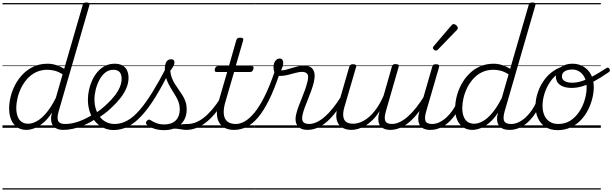

<svg xmlns="http://www.w3.org/2000/svg" viewBox="-20 -1035 4959 1555"><path d="M194 17Q151 17 119.5 -4Q88 -25 71 -64Q54 -103 54 -156Q54 -200 66 -250.5Q78 -301 103 -348.5Q128 -396 165.5 -434.5Q203 -473 253 -496Q303 -519 367 -519Q400 -519 435 -508Q470 -497 500 -478L650 -995Q653 -1006 659.5 -1010.5Q666 -1015 679 -1015Q697 -1015 702 -1008Q707 -1001 703 -989L455 -133Q440 -80 451 -55.5Q462 -31 506 -31Q515 -31 519 -23.5Q523 -16 521.5 -7Q520 2 513 9.5Q506 17 492 17Q466 17 446.5 10Q427 3 414.5 -10.5Q402 -24 397 -43.5Q392 -63 394 -89L401 -123Q366 -69 328.5 -38.5Q291 -8 256.5 4.5Q222 17 194 17ZM208 -33Q243 -33 281 -55Q319 -77 357.5 -123.5Q396 -170 432 -242L487 -433Q452 -455 422 -462.5Q392 -470 364 -470Q313 -470 272.5 -450.5Q232 -431 202 -398Q172 -365 152 -324.5Q132 -284 122 -241.5Q112 -199 112 -160Q112 -122 122.5 -93Q133 -64 154.5 -48.5Q176 -33 208 -33ZM0 490H633V500H0ZM0 -20H633V0H0ZM0 -505H633V-500H0ZM0 -1010H633V-1000H0Z M495 17Q482 17 478 9.5Q474 2 477 -7Q480 -16 488.5 -23.5Q497 -31 509 -31Q560 -31 618.5 -51.5Q677 -72 735 -110Q743 -115 749.5 -112Q756 -109 760 -101Q764 -93 763.5 -85Q763 -77 755 -72Q709 -42 663 -22Q617 -2 574 7.5Q531 17 495 17ZM633 490V500ZM633 -20V0ZM633 -505V-500ZM633 -1010V-1000Z M733 -106Q766 -125 796 -148.5Q826 -172 852 -198Q885 -229 910.5 -262Q936 -295 950.5 -329.5Q965 -364 965 -398Q965 -433 948.5 -451.5Q932 -470 897 -470Q887 -470 882.5 -477Q878 -484 879.5 -494Q881 -504 888 -511.5Q895 -519 908 -519Q948 -519 973 -504Q998 -489 1009.5 -463.5Q1021 -438 1021 -405Q1021 -363 1003.5 -321.5Q986 -280 955.5 -241Q925 -202 885 -165Q857 -137 823 -112Q789 -87 754 -66ZM633 490H1077V500H633ZM633 -20H1077V0H633ZM633 -505H1077V-500H633ZM633 -1010H1077V-1000H633Z M901 18Q864 18 832 6Q800 -6 774 -28Q748 -50 729.5 -80.5Q711 -111 701.5 -148.5Q692 -186 692 -228Q692 -267 701 -308Q710 -349 727.5 -386.5Q745 -424 771 -454Q797 -484 831.5 -501.5Q866 -519 909 -519Q918 -519 921.5 -511.5Q925 -504 922.5 -494.5Q920 -485 914 -477.5Q908 -470 899 -470Q861 -470 832.5 -447Q804 -424 785 -388Q766 -352 755.5 -310.5Q745 -269 745 -231Q745 -187 757 -150Q769 -113 790.5 -86.5Q812 -60 842 -45.5Q872 -31 909 -31Q962 -31 1012 -59Q1062 -87 1111.5 -144.5Q1161 -202 1213.5 -287Q1266 -372 1325 -485Q1330 -495 1339.5 -494Q1349 -493 1355.5 -485Q1362 -477 1356 -464Q1297 -344 1241.5 -253.5Q1186 -163 1131.5 -102.5Q1077 -42 1020.5 -12Q964 18 901 18ZM1077 490V500ZM1077 -20V0ZM1077 -505V-500ZM1077 -1010V-1000Z M1490 17Q1471 17 1450 13Q1429 9 1403.5 7Q1378 5 1345 10L1372 -13Q1405 -22 1428.5 -25.5Q1452 -29 1470 -30Q1488 -31 1504 -31Q1513 -31 1517 -23.5Q1521 -16 1518.5 -7Q1516 2 1509 9.5Q1502 17 1490 17ZM1308 19Q1264 19 1227 6.5Q1190 -6 1169 -25Q1162 -32 1162 -40.5Q1162 -49 1170 -57Q1179 -66 1186 -66.5Q1193 -67 1204 -59Q1225 -45 1252 -36Q1279 -27 1310 -27Q1370 -27 1403 -59.5Q1436 -92 1436 -150Q1436 -179 1427.5 -204.5Q1419 -230 1405 -253.5Q1391 -277 1375.5 -301.5Q1360 -326 1346.5 -352Q1333 -378 1324 -408Q1315 -438 1315 -474Q1315 -514 1327.5 -534.5Q1340 -555 1366 -555Q1381 -555 1387 -547.5Q1393 -540 1393 -530Q1393 -517 1385.5 -502Q1378 -487 1359 -461Q1362 -429 1372.5 -402.5Q1383 -376 1398 -352.5Q1413 -329 1429 -306.5Q1445 -284 1459.5 -260.5Q1474 -237 1483 -210Q1492 -183 1492 -150Q1492 -72 1442 -26.5Q1392 19 1308 19ZM1077 490H1627V500H1077ZM1077 -20H1627V0H1077ZM1077 -505H1627V-500H1077ZM1077 -1010H1627V-1000H1077Z M1489 17Q1478 17 1473 9.5Q1468 2 1470 -7Q1472 -16 1480 -23.5Q1488 -31 1503 -31Q1533 -31 1566 -44Q1599 -57 1632.5 -83.5Q1666 -110 1700 -150Q1734 -190 1768 -244Q1776 -256 1785 -254.5Q1794 -253 1798.5 -244Q1803 -235 1797 -225Q1760 -162 1722 -116.5Q1684 -71 1645.5 -41.5Q1607 -12 1567.5 2.5Q1528 17 1489 17ZM1627 490V500ZM1627 -20V0ZM1627 -505V-500ZM1627 -1010V-1000Z M1876 17Q1832 17 1801 1Q1770 -15 1753.5 -45Q1737 -75 1736.5 -118Q1736 -161 1751 -215L1820 -452H1734Q1723 -452 1720.5 -458.5Q1718 -465 1720 -477Q1724 -489 1730 -494.5Q1736 -500 1746 -500H1834L1894 -710Q1898 -721 1904.5 -725.5Q1911 -730 1925 -730Q1941 -730 1947 -724Q1953 -718 1949 -707L1889 -500H2019Q2030 -500 2032.5 -494Q2035 -488 2032 -476Q2028 -463 2022 -457.5Q2016 -452 2006 -452H1876L1808 -219Q1793 -170 1792 -134.5Q1791 -99 1802 -76Q1813 -53 1835.5 -42Q1858 -31 1889 -31Q1899 -31 1903.5 -23.5Q1908 -16 1906.5 -7Q1905 2 1897.5 9.5Q1890 17 1876 17ZM1627 490H2015V500H1627ZM1627 -20H2015V0H1627ZM1627 -505H2015V-500H1627ZM1627 -1010H2015V-1000H1627Z M1876 17Q1863 17 1859 9.5Q1855 2 1858 -7Q1861 -16 1869.5 -23.5Q1878 -31 1890 -31Q1926 -31 1964 -53Q2002 -75 2042 -124Q2082 -173 2122.5 -253.5Q2163 -334 2203 -451Q2205 -456 2212.5 -457.5Q2220 -459 2228 -457Q2236 -455 2241 -450Q2246 -445 2243 -435Q2201 -310 2158 -223.5Q2115 -137 2070 -84Q2025 -31 1977 -7Q1929 17 1876 17ZM2014 490H2039V500H2014ZM2014 -20H2039V0H2014ZM2014 -505H2039V-500H2014ZM2014 -1010H2039V-1000H2014Z M2470 17Q2442 17 2421 8Q2400 -1 2388 -18.5Q2376 -36 2374 -62Q2372 -88 2382 -122Q2388 -146 2399.5 -177Q2411 -208 2425 -241.5Q2439 -275 2451 -309.5Q2463 -344 2470 -374Q2482 -420 2468.5 -436.5Q2455 -453 2428 -453Q2403 -453 2372.5 -444.5Q2342 -436 2310 -428Q2278 -420 2250 -420Q2232 -420 2219.5 -429Q2207 -438 2201 -454.5Q2195 -471 2195 -492Q2195 -510 2201 -525.5Q2207 -541 2218.5 -551Q2230 -561 2245 -561Q2260 -561 2267 -551Q2274 -541 2274 -526Q2274 -514 2269 -497Q2264 -480 2256 -466Q2273 -464 2295 -470Q2317 -476 2342.5 -484Q2368 -492 2394 -498Q2420 -504 2444 -504Q2475 -504 2496.5 -490.5Q2518 -477 2525.5 -447Q2533 -417 2521 -367Q2514 -338 2502 -304.5Q2490 -271 2476.5 -237Q2463 -203 2451 -172Q2439 -141 2433 -116Q2421 -72 2433 -51.5Q2445 -31 2483 -31Q2493 -31 2497.5 -23.5Q2502 -16 2500.5 -7Q2499 2 2491 9.5Q2483 17 2470 17ZM2040 490H2608V500H2040ZM2040 -20H2608V0H2040ZM2040 -505H2608V-500H2040ZM2040 -1010H2608V-1000H2040Z M2469 17Q2458 17 2453 9.5Q2448 2 2450 -7Q2452 -16 2460 -23.5Q2468 -31 2483 -31Q2514 -31 2546.5 -46.5Q2579 -62 2612 -91Q2645 -120 2678.5 -162Q2712 -204 2744 -256Q2751 -267 2760 -266Q2769 -265 2774 -257Q2779 -249 2773 -238Q2738 -178 2702 -130.5Q2666 -83 2629 -50.5Q2592 -18 2551.5 -0.5Q2511 17 2469 17ZM2607 490V500ZM2607 -20V0ZM2607 -505V-500ZM2607 -1010V-1000Z M2827 17Q2780 17 2748 -4Q2716 -25 2706.5 -67.5Q2697 -110 2716 -174L2809 -495Q2813 -506 2819.5 -510.5Q2826 -515 2839 -515Q2855 -515 2861.5 -509Q2868 -503 2864 -492L2769 -167Q2757 -125 2760 -94.5Q2763 -64 2782.5 -48.5Q2802 -33 2840 -33Q2869 -33 2901 -45.5Q2933 -58 2965.5 -85Q2998 -112 3029 -155.5Q3060 -199 3087 -261L3154 -496Q3158 -508 3164 -512Q3170 -516 3183 -516Q3200 -516 3206.5 -510.5Q3213 -505 3209 -494L3105 -133Q3090 -80 3100.5 -55.5Q3111 -31 3155 -31Q3165 -31 3168.5 -23.5Q3172 -16 3170.5 -7Q3169 2 3161.5 9.5Q3154 17 3140 17Q3114 17 3094.5 9.5Q3075 2 3062.5 -12Q3050 -26 3046 -46.5Q3042 -67 3045 -93L3054 -135Q3027 -92 2997.5 -63Q2968 -34 2938 -16.5Q2908 1 2879.5 9Q2851 17 2827 17ZM2608 490H3279V500H2608ZM2608 -20H3279V0H2608ZM2608 -505H3279V-500H2608ZM2608 -1010H3279V-1000H2608Z M3140 17Q3129 17 3124 9.5Q3119 2 3121 -7Q3123 -16 3131 -23.5Q3139 -31 3154 -31Q3185 -31 3217.5 -46.5Q3250 -62 3283 -91Q3316 -120 3349.5 -162Q3383 -204 3415 -256Q3422 -267 3431 -266Q3440 -265 3445 -257Q3450 -249 3444 -238Q3409 -178 3373 -130.5Q3337 -83 3300 -50.5Q3263 -18 3222.5 -0.5Q3182 17 3140 17ZM3278 490V500ZM3278 -20V0ZM3278 -505V-500ZM3278 -1010V-1000Z M3465 17Q3433 17 3411.5 7Q3390 -3 3379 -23Q3368 -43 3367.5 -72Q3367 -101 3378 -139L3481 -495Q3484 -506 3490.5 -510.5Q3497 -515 3511 -515Q3527 -515 3533 -509Q3539 -503 3536 -492L3432 -134Q3416 -81 3426 -56Q3436 -31 3479 -31Q3489 -31 3493 -23.5Q3497 -16 3495.5 -7Q3494 2 3487 9.5Q3480 17 3465 17ZM3279 490H3604V500H3279ZM3279 -20H3604V0H3279ZM3279 -505H3604V-500H3279ZM3279 -1010H3604V-1000H3279Z M3466 17Q3455 17 3450 9.5Q3445 2 3447 -7Q3449 -16 3457 -23.5Q3465 -31 3480 -31Q3510 -31 3540 -45.5Q3570 -60 3597.5 -85.5Q3625 -111 3648 -145Q3671 -179 3687 -217Q3691 -228 3700 -228Q3709 -228 3716 -221.5Q3723 -215 3719 -204Q3701 -158 3675 -118Q3649 -78 3616.5 -47.5Q3584 -17 3546 0Q3508 17 3466 17ZM3604 490V500ZM3604 -20V0ZM3604 -505V-500ZM3604 -1010V-1000Z M3510 -625Q3504 -625 3495 -632Q3486 -639 3486 -646Q3486 -650 3487.5 -654Q3489 -658 3494 -663L3634 -827Q3640 -834 3644.5 -837Q3649 -840 3654 -840Q3661 -840 3669 -835Q3677 -830 3682.5 -822.5Q3688 -815 3688 -808Q3688 -803 3686 -799.5Q3684 -796 3680 -792L3527 -634Q3518 -625 3510 -625Z M3806 17Q3763 17 3731.5 -4Q3700 -25 3683 -64Q3666 -103 3666 -156Q3666 -200 3678 -250.5Q3690 -301 3715 -348.5Q3740 -396 3777.5 -434.5Q3815 -473 3865 -496Q3915 -519 3979 -519Q4012 -519 4047 -508Q4082 -497 4112 -478L4262 -995Q4265 -1006 4271.5 -1010.5Q4278 -1015 4292 -1015Q4309 -1015 4314 -1008Q4319 -1001 4315 -989L4067 -133Q4052 -80 4063 -55.5Q4074 -31 4118 -31Q4127 -31 4131 -23.5Q4135 -16 4133.5 -7Q4132 2 4125 9.5Q4118 17 4104 17Q4078 17 4058.5 10Q4039 3 4026.5 -10.5Q4014 -24 4009 -43.5Q4004 -63 4006 -89L4014 -123Q3978 -69 3940.5 -38.5Q3903 -8 3868.5 4.5Q3834 17 3806 17ZM3820 -33Q3855 -33 3893 -55Q3931 -77 3969.5 -123.5Q4008 -170 4044 -242L4099 -433Q4064 -455 4034 -462.5Q4004 -470 3976 -470Q3925 -470 3884.5 -450.5Q3844 -431 3814 -398Q3784 -365 3764 -324.5Q3744 -284 3734 -241.5Q3724 -199 3724 -160Q3724 -122 3734.5 -93Q3745 -64 3766.5 -48.5Q3788 -33 3820 -33ZM3604 490H4245V500H3604ZM3604 -20H4245V0H3604ZM3604 -505H4245V-500H3604ZM3604 -1010H4245V-1000H3604Z M4107 17Q4096 17 4091 9.5Q4086 2 4088 -7Q4090 -16 4098 -23.5Q4106 -31 4121 -31Q4151 -31 4181 -45.5Q4211 -60 4238.5 -85.5Q4266 -111 4289 -145Q4312 -179 4328 -217Q4332 -228 4341 -228Q4350 -228 4357 -221.5Q4364 -215 4360 -204Q4342 -158 4316 -118Q4290 -78 4257.5 -47.5Q4225 -17 4187 0Q4149 17 4107 17ZM4245 490V500ZM4245 -20V0ZM4245 -505V-500ZM4245 -1010V-1000Z M4496 19Q4439 19 4399 -6Q4359 -31 4338 -75.5Q4317 -120 4317 -177Q4317 -232 4337 -290Q4357 -348 4395 -397Q4433 -446 4489 -476.5Q4545 -507 4619 -507L4616 -476Q4558 -476 4513 -447.5Q4468 -419 4437 -374Q4406 -329 4390 -277.5Q4374 -226 4374 -179Q4374 -134 4389 -100.5Q4404 -67 4432.5 -49Q4461 -31 4501 -31Q4559 -31 4601.5 -59.5Q4644 -88 4673 -133Q4702 -178 4716.5 -229Q4731 -280 4731 -325Q4731 -375 4714.5 -407.5Q4698 -440 4671.5 -456Q4645 -472 4616 -472Q4578 -472 4554.5 -458Q4531 -444 4531 -416Q4531 -400 4541 -388.5Q4551 -377 4569.5 -371Q4588 -365 4615 -365Q4648 -365 4687 -376.5Q4726 -388 4776 -414.5Q4826 -441 4892 -484Q4900 -489 4906.5 -486.5Q4913 -484 4916.5 -477Q4920 -470 4919 -462.5Q4918 -455 4911 -451Q4845 -405 4792 -377Q4739 -349 4695.5 -336Q4652 -323 4611 -323Q4571 -323 4541.5 -334Q4512 -345 4497 -366Q4482 -387 4482 -415Q4482 -444 4499 -467.5Q4516 -491 4546.5 -505Q4577 -519 4618 -519Q4664 -519 4703 -497Q4742 -475 4765.5 -433Q4789 -391 4789 -329Q4789 -287 4777.5 -239.5Q4766 -192 4743 -146Q4720 -100 4685 -63Q4650 -26 4602.5 -3.5Q4555 19 4496 19ZM4245 490H4846V500H4245ZM4245 -20H4846V0H4245ZM4245 -505H4846V-500H4245ZM4245 -1010H4846V-1000H4245Z"/></svg>

Font: Playwrite TZ Guides
Style: Regular
Weight: 400
Designer: Veronika Burian, José Scaglione
Foundry: TypeTogether
Version: Version 1.003